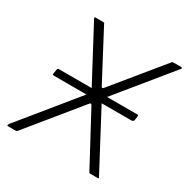

<svg xmlns="http://www.w3.org/2000/svg" viewBox="-168 -888 1008 1033"><g transform="rotate(30 336.0 -371.0)"><path d="M595 -395 592 -371Q590 -359 576 -359H97Q90 -359 88.5 -362Q87 -365 88 -370L92 -394Q94 -403 100 -403H588Q597 -403 595 -395ZM577 -11Q581 -5 580.5 -2.5Q580 0 574 0H529Q526 0 524 -1Q522 -2 520 -6L351 -321Q347 -328 343.5 -328.5Q340 -329 335 -323L75 -4Q73 -2 70 -1Q67 0 64 0H18Q13 0 12.5 -3Q12 -6 17 -14L307 -370Q312 -376 313.5 -381Q315 -386 311 -392L129 -734Q128 -737 128 -739.5Q128 -742 132 -742H180Q185 -742 187 -741Q189 -740 190 -736L348 -437Q354 -427 362 -437L608 -738Q610 -741 612 -741.5Q614 -742 618 -742H667Q671 -742 671.5 -739Q672 -736 670 -733L387 -386Q384 -382 384 -379.5Q384 -377 385 -373L577 -11Z"/></g></svg>

Font: Libre Franklin ExtraLight
Style: Italic
Weight: 250
Italic angle: -8°
Designer: Pablo Impallari, Rodrigo Fuenzalida, Nhung Nguyen
Foundry: Impallari Type
Version: Version 3.000